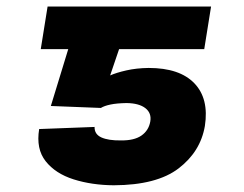

<svg xmlns="http://www.w3.org/2000/svg" viewBox="-20 -548 733 577"><path d="M283.2 -223.6 132.8 -229.5 185.1 -400.4H102.5L123 -528.3H614.3L593.8 -400.4H337.9L311 -321.3Q329.6 -329.6 359.6 -336.4Q389.6 -343.3 426.8 -343.8Q520 -343.8 564.2 -297.6Q608.4 -251.5 595.7 -169.4Q582.5 -92.3 516.8 -42Q451.2 8.3 321.8 8.8Q255.9 8.3 201.2 -9Q146.5 -26.4 117.2 -63.5Q87.9 -100.6 97.7 -160.2L264.2 -166.5Q263.7 -144.5 284.7 -135Q305.7 -125.5 343.3 -126Q383.3 -125.5 405 -140.6Q426.8 -155.8 431.6 -182.6Q436 -208 417 -222.9Q397.9 -237.8 360.4 -238.3Q331.1 -237.8 312.3 -233.9Q293.5 -230 283.2 -223.6Z"/></svg>

Font: Inter Extra Bold
Style: Italic
Weight: 800
Italic angle: -9.39999°
Designer: Rasmus Andersson
Foundry: rsms
Version: Version 4.000;git-3c8e0fc